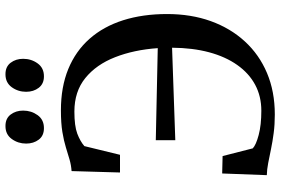

<svg xmlns="http://www.w3.org/2000/svg" viewBox="-178 -810 1000 684"><g transform="rotate(-90 322.0 -468.0)"><path d="M256 11Q220.5 11 190 7Q159.5 3 133 -2.5Q106.5 -8 83.5 -12.5Q60.5 -17 40 -17.5L46 -176.5L108 -175L135.5 -67.5Q147.5 -56 183 -46.5Q218.5 -37 269.5 -37Q321 -37 362 -59Q403 -81 432.5 -122.8Q462 -164.5 477.8 -223.2Q493.5 -282 494 -355L164.5 -343.5V-413L492.5 -406Q486.5 -491 460.2 -558Q434 -625 386 -664Q338 -703 266.5 -703Q215.5 -703 188.2 -692.8Q161 -682.5 143.5 -667.5L112.5 -540.5H49.5L54.5 -713Q76 -714.5 95.5 -720.2Q115 -726 138.5 -733.2Q162 -740.5 193.8 -745.8Q225.5 -751 271 -751Q354 -751 418 -724.8Q482 -698.5 525.8 -649Q569.5 -599.5 591.8 -529.5Q614 -459.5 614 -373Q614 -287.5 588.8 -217.2Q563.5 -147 516.5 -95.8Q469.5 -44.5 403.8 -16.8Q338 11 256 11ZM207 -811.5Q180.5 -811.5 166.5 -830Q152.5 -848.5 152.5 -875Q152.5 -903.5 168.8 -926Q185 -948.5 214.5 -948.5H215.5Q242 -948.5 256 -930Q270 -911.5 270 -885.5Q270 -856.5 253.8 -834Q237.5 -811.5 208 -811.5ZM391.5 -811.5Q365.5 -811.5 351.2 -830Q337 -848.5 337 -875Q337 -903.5 353.2 -926Q369.5 -948.5 399 -948.5H400Q426.5 -948.5 440.5 -930Q454.5 -911.5 454.5 -885.5Q454.5 -856.5 438.2 -834Q422 -811.5 392.5 -811.5Z"/></g></svg>

Font: Merriweather 48pt
Style: Regular
Weight: 400
Version: Version 2.100